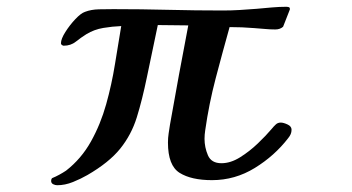

<svg xmlns="http://www.w3.org/2000/svg" viewBox="-20 -536 1040 567"><path d="M841 -153Q841 -146 838.5 -140Q836 -134 831 -128Q791 -76 732.5 -40Q674 -4 606 -4Q545 -4 510.5 -25.5Q476 -47 476 -115Q476 -129 478 -142Q480 -155 482 -168Q495 -242 508.5 -315Q522 -388 536 -461Q514 -461 491.5 -461.5Q469 -462 446 -462Q438 -424 430 -385.5Q422 -347 414 -309Q400 -241 384 -189.5Q368 -138 335 -97Q302 -56 238 -19Q219 -8 195.5 1.5Q172 11 149 11Q143 11 137 8Q131 5 131 -2Q131 -7 134 -10Q144 -14 155 -20Q166 -26 175 -32Q220 -67 248.5 -118Q277 -169 293.5 -228Q310 -287 319.5 -346.5Q329 -406 338 -459Q312 -458 285 -453.5Q258 -449 235 -435Q219 -425 204 -413Q189 -401 168 -401Q166 -401 163 -403Q160 -405 160 -408Q160 -421 173 -441.5Q186 -462 202.5 -479.5Q219 -497 231 -501Q249 -508 272.5 -508.5Q296 -509 315 -509Q396 -509 476.5 -507Q557 -505 638 -505Q663 -505 688 -506.5Q713 -508 738 -510Q760 -512 782.5 -514Q805 -516 827 -516Q829 -516 832.5 -515Q836 -514 836 -510V-508L816 -457Q807 -449 793 -449Q777 -449 762 -450.5Q747 -452 731 -453Q695 -456 658 -456Q637 -381 617 -305Q597 -229 586 -151Q585 -145 584.5 -138.5Q584 -132 584 -126Q584 -101 594 -77.5Q604 -54 634 -54Q661 -54 689 -71.5Q717 -89 741.5 -112.5Q766 -136 782 -155Q785 -159 788 -162Q791 -165 794 -168Q800 -174 809 -174Q817 -174 829 -168.5Q841 -163 841 -153Z"/></svg>

Font: Kaisei HarunoUmi
Style: Bold
Weight: 700
Designer: Font-Kai, 金井和夫
Foundry: KAZUO KANAI
Version: Version 5.003